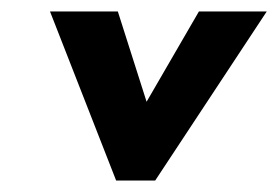

<svg xmlns="http://www.w3.org/2000/svg" viewBox="-20 -314 484 334"><path d="M185 -294H67L182 0H250L444 -294H326L235 -137Z"/></svg>

Font: Hussar Tani
Style: Kurs
Weight: 700
Foundry: Cannot Into Space Fonts
Version: Version 0.92